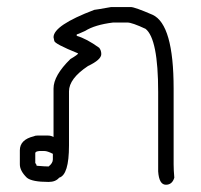

<svg xmlns="http://www.w3.org/2000/svg" viewBox="-20 -504 559 534"><path d="M289.1 -484.4H343.8Q354.5 -484.4 404.3 -462.9Q462.9 -436 462.9 -257.8V-46.9Q462.9 -31.2 464.8 -9.8Q459 9.8 441.4 9.8Q422.4 9.8 419.9 -27.3V-248Q419.9 -396 384.8 -423.8Q347.2 -441.4 334 -441.4H294.9Q243.7 -435.1 216.8 -418Q195.3 -408.2 193.4 -408.2V-404.3Q220.7 -396.5 255.9 -371.1Q261.7 -363.8 261.7 -353.5Q261.7 -337.9 224.6 -320.3Q171.9 -285.2 171.9 -250V-99.6Q171.9 -17.6 144.5 -9.8Q134.8 2 115.2 2Q68.8 2 54.7 -9.8Q35.2 -28.8 35.2 -46.9V-85.9Q35.2 -115.7 74.2 -125Q77.6 -127 84 -127H113.3Q121.6 -127 128.9 -123V-257.8Q128.9 -293.9 175.8 -339.8Q197.3 -352.5 197.3 -355.5Q130.9 -382.3 130.9 -390.6L128.9 -400.4Q128.9 -433.6 242.2 -476.6Q245.1 -476.6 289.1 -484.4ZM78.1 -78.1V-50.8Q82 -45.9 82 -43Q105 -41 115.2 -41Q127 -50.3 127 -60.5V-76.2Q111.8 -84 103.5 -84H89.8Q78.1 -83 78.1 -78.1Z"/></svg>

Font: CEF Fonts CJK
Style: Regular
Weight: 400
Designer: PartyBoss (派对大魔王)
Version: Release 2.25